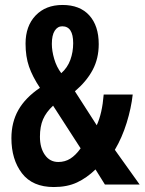

<svg xmlns="http://www.w3.org/2000/svg" viewBox="-20 -744 583 774"><path d="M232 -724Q302 -724 340 -682Q378 -640 378 -566Q378 -508 353.5 -462Q329 -416 282 -376L370 -239Q381 -263 388 -294Q395 -325 398 -363H515Q509 -308 490.5 -248.5Q472 -189 443 -140L543 0H403L365 -61Q330 -27 290.5 -8.5Q251 10 197 10Q111 10 68.5 -45.5Q26 -101 26 -187Q26 -251 54 -300.5Q82 -350 141 -390Q111 -435 97 -475.5Q83 -516 83 -568Q83 -639 123.5 -681.5Q164 -724 232 -724ZM231 -638Q212 -638 200.5 -620Q189 -602 189 -567Q189 -539 198.5 -506.5Q208 -474 227 -449Q252 -471 263.5 -502.5Q275 -534 275 -570Q275 -638 231 -638ZM194 -318Q166 -292 153.5 -263Q141 -234 141 -193Q141 -148 161 -119.5Q181 -91 215 -91Q242 -91 263.5 -104.5Q285 -118 305 -146Z"/></svg>

Font: Noto Sans Khmer UI ExtraCondensed SemiBold
Style: Regular
Weight: 600
Width: 2
Designer: Danh Hong and the Monotype Design Team
Foundry: Monotype Imaging Inc.
Version: Version 2.002; ttfautohint (v1.8.4.7-5d5b)